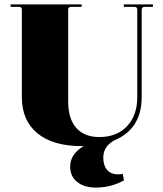

<svg xmlns="http://www.w3.org/2000/svg" viewBox="-20 -650 737 870"><path d="M350 12Q220 12 149.5 -46Q79 -104 79 -210V-607Q79 -619 65 -619H28V-630H350V-619H303Q289 -619 289 -607V-190Q289 -112 325.5 -70.5Q362 -29 430 -29Q509 -29 555.5 -78Q602 -127 602 -210V-607Q602 -619 588 -619H541V-630H673V-619H636Q622 -619 622 -605V-210Q622 -65 496 -13Q448 15 448 63Q448 100 465.5 120Q483 140 515 140Q522 140 536 138L542 167Q483 200 415 200Q361 200 329.5 174.5Q298 149 298 105Q298 48 359 12Z"/></svg>

Font: Arapey Black-Display
Style: Regular
Weight: 900
Designer: Eduardo Rodriguez Tunni
Foundry: Eduardo Rodriguez Tunni
Version: Version 4.000